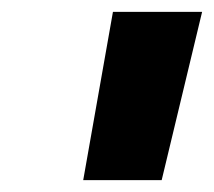

<svg xmlns="http://www.w3.org/2000/svg" viewBox="-20 -720 360 323"><path d="M170 -700H320L252 -417H120Z"/></svg>

Font: Overused Grotesk ExtraBold
Style: Italic
Weight: 800
Italic angle: -10°
Version: Version 0.003